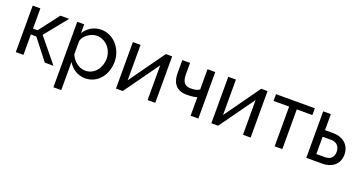

<svg xmlns="http://www.w3.org/2000/svg" viewBox="-40 -1172 3810 2026"><g transform="rotate(20 1864.5 -159.0)"><path d="M210 -295H159V-522H73V0H159V-229H220L399 0H496L277 -268L482 -522H384Z M854 10C993 10 1088 -112 1088 -261C1088 -403 984 -531 841 -531C761 -531 692 -488 651 -424V-522H573V213H661V-103C700 -38 767 10 854 10ZM827 -66C755 -66 690 -120 661 -189V-338C674 -402 756 -455 819 -455C919 -455 998 -366 998 -261C998 -162 931 -66 827 -66Z M1284 -522H1198V0H1274L1553 -390V0H1639V-522H1568L1284 -124Z M2123 -522H2036V-296C2021 -281 1993 -271 1937 -271C1877 -271 1840 -301 1840 -393V-522H1753V-376C1753 -281 1792 -194 1918 -194C1983 -194 2007 -200 2036 -208V0H2123Z M2355 -522H2269V0H2345L2624 -390V0H2710V-522H2639L2355 -124Z M3066 -446H3241V-522H2805V-446H2980V0H3066Z M3335 0H3519C3610 0 3702 -52 3702 -169C3702 -286 3610 -342 3520 -342H3421V-522H3335ZM3421 -74V-268H3520C3571 -268 3615 -234 3615 -169C3615 -105 3576 -74 3519 -74Z"/></g></svg>

Font: Raleway Med
Style: Regular
Weight: 500
Designer: Matt McInerney, Pablo Impallari, Rodrigo Fuenzalida
Foundry: Matt McInerney, Pablo Impallari, Rodrigo Fuenzalida
Version: Version 3.00 July 28, 2015